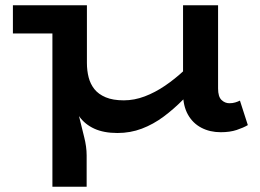

<svg xmlns="http://www.w3.org/2000/svg" viewBox="-20 -491 988 729"><path d="M426 14Q374 14 338 -2.5Q302 -19 280.5 -49.5Q259 -80 249.5 -122.5Q240 -165 240 -217V-471H310V-252Q310 -223 316.5 -197.5Q323 -172 338.5 -152.5Q354 -133 381.5 -121.5Q409 -110 450 -110Q490 -110 529.5 -125Q569 -140 606.5 -165.5Q644 -191 679 -223.5Q714 -256 743 -293V-189Q711 -149 675.5 -113Q640 -77 601 -48Q562 -19 518.5 -2.5Q475 14 426 14ZM179 218V-471H269V-140Q270 -92 280 -50Q290 -8 299.5 29Q309 66 309 99V218ZM29 -364V-471H284V-364ZM818 11Q777 11 744.5 -6Q712 -23 693.5 -56Q675 -89 675 -137V-471H808V-155Q808 -124 821 -111.5Q834 -99 851 -99Q863 -99 873 -102Q883 -105 891 -109L921 -16Q904 -6 878.5 2.5Q853 11 818 11Z"/></svg>

Font: BioRhyme SemiExpanded
Style: Bold
Weight: 700
Width: 6
Designer: Aoife Mooney
Foundry: Aoife Mooney Type
Version: Version 1.600;gftools[0.9.33]